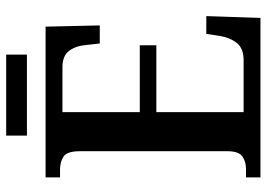

<svg xmlns="http://www.w3.org/2000/svg" viewBox="-144 -742 885 638"><g transform="rotate(-90 299.0 -422.5)"><path d="M29 0V-48H56Q82 -48 99 -60.5Q116 -73 116 -109V-600Q116 -643 98 -654.5Q80 -666 55 -666H29V-714H530L534 -534H474L469 -579Q466 -614 449.5 -636Q433 -658 395 -658H246V-401H468V-346H246V-56H419Q458 -56 476 -79Q494 -102 499 -135L506 -180H565L559 0ZM168 -776V-845H437V-776Z"/></g></svg>

Font: Noto Serif Myanmar SemiCondensed SemiBold
Style: Regular
Weight: 600
Width: 4
Designer: Ben Mitchell and the Monotype Design Team
Foundry: Monotype Imaging Inc.
Version: Version 2.106; ttfautohint (v1.8.4.7-5d5b)